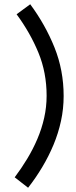

<svg xmlns="http://www.w3.org/2000/svg" viewBox="-20 -811 357 902"><path d="M122 -791Q193 -695 236 -588Q279 -481 279 -360Q279 -300 266.5 -242.5Q254 -185 231.5 -131Q209 -77 178.5 -26Q148 25 112 71L49 22Q80 -19 107.5 -64.5Q135 -110 155.5 -158Q176 -206 187.5 -257Q199 -308 199 -361Q199 -470 160.5 -563.5Q122 -657 58 -744L122 -791Z"/></svg>

Font: Berliner Wand
Style: Regular
Weight: 400
Designer: Peter Wiegel
Foundry: Peter Wiegel
Version: Version 1.000